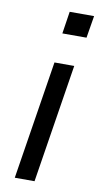

<svg xmlns="http://www.w3.org/2000/svg" viewBox="-82 -737 403 775"><g transform="rotate(10 119.5 -349.0)"><path d="M125 -607 139 -698H239L224 -607ZM37 0 114 -486H195L118 0Z"/></g></svg>

Font: Nunito Sans 12pt ExtraLight 12pt
Style: Italic
Weight: 400
Italic angle: -9°
Version: Version 3.101;gftools[0.9.27]